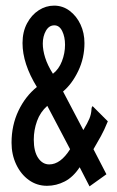

<svg xmlns="http://www.w3.org/2000/svg" viewBox="-20 -650 415 682"><path d="M298 12 263 -56Q240 -21 210 -5.5Q180 10 147 10Q111 10 82.5 -10.5Q54 -31 37.5 -66Q21 -101 21 -143Q21 -205 45.5 -256.5Q70 -308 111 -341Q60 -424 60 -497Q60 -537 76 -567Q92 -597 117.5 -613.5Q143 -630 172 -630Q203 -630 227.5 -611.5Q252 -593 266 -563Q280 -533 280 -497Q280 -444 258 -398Q236 -352 204 -325L276 -188Q291 -213 297.5 -228.5Q304 -244 305 -262Q305 -269 309 -273L363 -219Q350 -187 338.5 -166.5Q327 -146 312 -120L358 -31ZM168 -388Q189 -404 200 -432.5Q211 -461 211 -491Q211 -519 201 -539.5Q191 -560 173 -560Q154 -560 143 -540.5Q132 -521 132 -495Q132 -472 140.5 -445Q149 -418 168 -388ZM155 -66Q195 -66 229 -120L148 -274Q123 -252 111.5 -220Q100 -188 100 -154Q100 -112 115.5 -89Q131 -66 155 -66Z"/></svg>

Font: Inconsolata Condensed SemiBold
Style: Regular
Weight: 600
Width: 3
Monospace: yes
Designer: Raph Levien, Cyreal, Brenton Simpson
Foundry: Raph Levien, Cyreal, Google
Version: Version 3.100; ttfautohint (v1.8.4.7-5d5b)